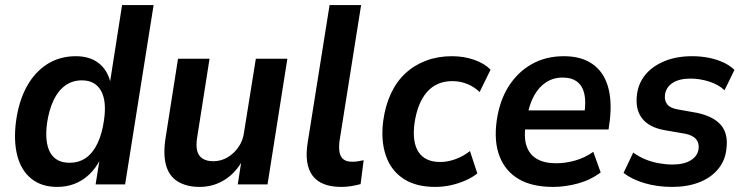

<svg xmlns="http://www.w3.org/2000/svg" viewBox="-20 -725 2931 755"><path d="M205 10Q143 10 103 -22.5Q63 -55 48 -113Q33 -171 43 -248Q54 -328 85.5 -385Q117 -442 166 -473Q215 -504 278 -504Q334 -504 369 -476Q404 -448 415 -398H412L460 -705H584L472 0H356L372 -100H375Q358 -65 332 -40Q306 -15 274 -2.5Q242 10 205 10ZM253 -85Q291 -85 318.5 -104.5Q346 -124 364 -162.5Q382 -201 389 -253Q400 -328 377 -368.5Q354 -409 302 -409Q265 -409 237 -389Q209 -369 191 -331.5Q173 -294 165 -241Q155 -165 177.5 -125Q200 -85 253 -85Z M765 10Q714 10 679.5 -11Q645 -32 633 -75Q621 -118 631 -182L680 -494H804L756 -189Q750 -155 755 -133.5Q760 -112 776.5 -101.5Q793 -91 818 -91Q849 -91 874.5 -106Q900 -121 918 -147Q936 -173 940 -207L986 -494H1110L1032 0H915L930 -97H935Q908 -46 863.5 -18Q819 10 765 10Z M1322 10Q1242 10 1209 -34.5Q1176 -79 1190 -165L1276 -705H1400L1315 -170Q1312 -146 1315 -127.5Q1318 -109 1330 -99Q1342 -89 1365 -89Q1377 -89 1389 -91Q1401 -93 1410 -95L1398 -1Q1379 4 1360.5 7Q1342 10 1322 10Z M1691 10Q1615 10 1566 -22.5Q1517 -55 1497 -114Q1477 -173 1487 -250Q1495 -309 1517 -356.5Q1539 -404 1574 -436.5Q1609 -469 1655.5 -486.5Q1702 -504 1757 -504Q1805 -504 1845.5 -489.5Q1886 -475 1909 -451L1866 -363Q1846 -383 1818 -394.5Q1790 -406 1759 -406Q1727 -406 1702 -395Q1677 -384 1658.5 -362.5Q1640 -341 1628 -311Q1616 -281 1610 -241Q1600 -166 1626 -127Q1652 -88 1711 -88Q1741 -88 1772 -99.5Q1803 -111 1828 -131L1857 -43Q1837 -27 1809.5 -15Q1782 -3 1752 3.5Q1722 10 1691 10Z M2155 10Q2072 10 2019.5 -21Q1967 -52 1944.5 -110Q1922 -168 1933 -249Q1944 -328 1979.5 -384.5Q2015 -441 2070.5 -472.5Q2126 -504 2197 -504Q2266 -504 2309.5 -473.5Q2353 -443 2370 -387Q2387 -331 2378 -252L2373 -216H2028L2039 -291H2295L2277 -273Q2285 -323 2278 -355Q2271 -387 2249.5 -403.5Q2228 -420 2193 -420Q2156 -420 2127.5 -401.5Q2099 -383 2080.5 -349.5Q2062 -316 2053 -268L2048 -239Q2039 -187 2050 -152.5Q2061 -118 2090.5 -100.5Q2120 -83 2167 -83Q2204 -83 2242.5 -94Q2281 -105 2313 -128L2342 -47Q2302 -17 2252.5 -3.5Q2203 10 2155 10Z M2623 10Q2564 10 2514 -5Q2464 -20 2432 -45L2470 -125Q2492 -109 2517.5 -98.5Q2543 -88 2571 -83Q2599 -78 2624 -78Q2669 -78 2696 -94.5Q2723 -111 2727 -139Q2730 -163 2717 -178Q2704 -193 2675 -199L2594 -213Q2532 -224 2504.5 -260Q2477 -296 2485 -355Q2491 -399 2518.5 -432Q2546 -465 2593 -484.5Q2640 -504 2702 -504Q2735 -504 2766 -498Q2797 -492 2823.5 -480Q2850 -468 2868 -450L2829 -370Q2805 -393 2768 -404.5Q2731 -416 2695 -416Q2651 -416 2625 -399Q2599 -382 2595 -353Q2592 -330 2603.5 -315Q2615 -300 2644 -295L2722 -281Q2787 -267 2816 -232Q2845 -197 2836 -136Q2831 -92 2802.5 -58.5Q2774 -25 2728 -7.5Q2682 10 2623 10Z"/></svg>

Font: Nunito Sans 10pt SemiCondensed
Style: Bold Italic
Weight: 700
Width: 4
Italic angle: -9°
Designer: Vernon Adams
Foundry: Vernon Adams
Version: Version 3.101;gftools[0.9.27]